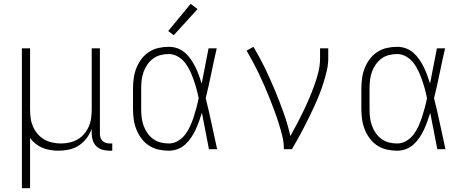

<svg xmlns="http://www.w3.org/2000/svg" viewBox="-20 -784 2440 1009"><path d="M95 205V-530H138V-210Q138 -187 141 -164Q144 -141 153 -120Q162 -99 177 -81Q192 -63 212 -51.5Q232 -40 254.5 -35Q277 -30 300 -30Q323 -30 345.5 -35Q368 -40 388 -51.5Q408 -63 423 -81Q438 -99 447 -120Q456 -141 459 -164Q462 -187 462 -210V-530H505V-81Q505 -71 508 -61Q511 -51 518 -44Q525 -37 535 -33.5Q545 -30 556 -30H570V8H556Q537 8 519 3Q501 -2 487.5 -14.5Q474 -27 468 -45Q462 -63 462 -81V-107Q452 -80 435 -57.5Q418 -35 394.5 -19.5Q371 -4 343 2Q315 8 287 8Q266 8 244.5 4.5Q223 1 203.5 -7Q184 -15 167 -28.5Q150 -42 138 -59V205Z M867 8Q840 8 813 2Q786 -4 763 -19Q740 -34 723.5 -56Q707 -78 697 -103Q687 -128 683 -155.5Q679 -183 679 -210V-320Q679 -347 683 -374.5Q687 -402 697 -427Q707 -452 723.5 -474Q740 -496 763 -511Q786 -526 813 -532Q840 -538 867 -538Q891 -538 913 -530Q935 -522 952.5 -506.5Q970 -491 983.5 -471.5Q997 -452 1007 -431.5Q1017 -411 1025 -389Q1033 -367 1040 -345Q1049 -391 1058 -437.5Q1067 -484 1076 -530H1119Q1104 -465 1090.5 -399Q1077 -333 1061 -268Q1078 -201 1092 -134Q1106 -67 1121 0H1078Q1069 -48 1059.5 -96Q1050 -144 1041 -191Q1034 -169 1026 -146.5Q1018 -124 1008 -102.5Q998 -81 984.5 -61Q971 -41 953.5 -25Q936 -9 913.5 -0.5Q891 8 867 8ZM867 -30Q893 -30 915.5 -43.5Q938 -57 953.5 -77.5Q969 -98 979.5 -121.5Q990 -145 998 -169.5Q1006 -194 1012.5 -218.5Q1019 -243 1024 -268Q1019 -293 1012.5 -317Q1006 -341 997.5 -365Q989 -389 978.5 -411.5Q968 -434 952.5 -454Q937 -474 914.5 -487Q892 -500 867 -500Q845 -500 823.5 -494.5Q802 -489 784.5 -476Q767 -463 754.5 -445Q742 -427 734.5 -406Q727 -385 724.5 -363.5Q722 -342 722 -320V-210Q722 -188 724.5 -166.5Q727 -145 734.5 -124Q742 -103 754.5 -85Q767 -67 784.5 -54Q802 -41 823.5 -35.5Q845 -30 867 -30ZM893 -599 864 -621 982 -764 1018 -736Z M1472 0Q1472 -35 1463.5 -69Q1455 -103 1444.5 -136.5Q1434 -170 1422 -202.5Q1410 -235 1397 -267.5Q1384 -300 1370 -332Q1356 -364 1341 -395.5Q1326 -427 1309.5 -457.5Q1293 -488 1276 -518L1312 -538Q1345 -483 1372.5 -426Q1400 -369 1424.5 -310Q1449 -251 1470.5 -191Q1492 -131 1506 -69Q1524 -101 1541 -133.5Q1558 -166 1574 -199Q1590 -232 1604.5 -266Q1619 -300 1631.5 -334.5Q1644 -369 1653 -404.5Q1662 -440 1662 -477V-530H1705V-477Q1705 -445 1697.5 -413Q1690 -381 1680.5 -350.5Q1671 -320 1659 -289.5Q1647 -259 1633.5 -229.5Q1620 -200 1606 -171Q1592 -142 1577 -113.5Q1562 -85 1546.5 -56.5Q1531 -28 1514 0Z M2067 8Q2040 8 2013 2Q1986 -4 1963 -19Q1940 -34 1923.5 -56Q1907 -78 1897 -103Q1887 -128 1883 -155.5Q1879 -183 1879 -210V-320Q1879 -347 1883 -374.5Q1887 -402 1897 -427Q1907 -452 1923.5 -474Q1940 -496 1963 -511Q1986 -526 2013 -532Q2040 -538 2067 -538Q2091 -538 2113 -530Q2135 -522 2152.5 -506.5Q2170 -491 2183.5 -471.5Q2197 -452 2207 -431.5Q2217 -411 2225 -389Q2233 -367 2240 -345Q2249 -391 2258 -437.5Q2267 -484 2276 -530H2319Q2304 -465 2290.5 -399Q2277 -333 2261 -268Q2278 -201 2292 -134Q2306 -67 2321 0H2278Q2269 -48 2259.5 -96Q2250 -144 2241 -191Q2234 -169 2226 -146.5Q2218 -124 2208 -102.5Q2198 -81 2184.5 -61Q2171 -41 2153.5 -25Q2136 -9 2113.5 -0.5Q2091 8 2067 8ZM2067 -30Q2093 -30 2115.5 -43.5Q2138 -57 2153.5 -77.5Q2169 -98 2179.5 -121.5Q2190 -145 2198 -169.5Q2206 -194 2212.5 -218.5Q2219 -243 2224 -268Q2219 -293 2212.5 -317Q2206 -341 2197.5 -365Q2189 -389 2178.5 -411.5Q2168 -434 2152.5 -454Q2137 -474 2114.5 -487Q2092 -500 2067 -500Q2045 -500 2023.5 -494.5Q2002 -489 1984.5 -476Q1967 -463 1954.5 -445Q1942 -427 1934.5 -406Q1927 -385 1924.5 -363.5Q1922 -342 1922 -320V-210Q1922 -188 1924.5 -166.5Q1927 -145 1934.5 -124Q1942 -103 1954.5 -85Q1967 -67 1984.5 -54Q2002 -41 2023.5 -35.5Q2045 -30 2067 -30Z"/></svg>

Font: Iosevka Curly XLtEx
Style: Regular
Weight: 200
Width: 7
Monospace: yes
Designer: Belleve Invis
Foundry: Belleve Invis
Version: Version 11.1.0; ttfautohint (v1.8.3)